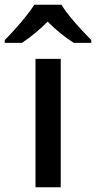

<svg xmlns="http://www.w3.org/2000/svg" viewBox="-66 -786 403 806"><path d="M189 0H83V-539H189ZM192 -766Q205 -744 227.5 -716.5Q250 -689 274.5 -662.5Q299 -636 317 -618V-606H244Q218 -622 189.5 -645Q161 -668 134 -695Q107 -668 79.5 -645.5Q52 -623 26 -606H-46V-618Q-27 -637 -3.5 -663Q20 -689 42 -716.5Q64 -744 78 -766Z"/></svg>

Font: Noto Sans Hebrew Medium
Style: Regular
Weight: 500
Designer: Monotype Design Team
Foundry: Monotype Imaging Inc.
Version: Version 2.003